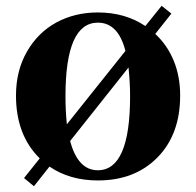

<svg xmlns="http://www.w3.org/2000/svg" viewBox="-20 -606 677 663"><path d="M571.8 -559.1 516.1 -488.8Q557.1 -451.2 579.6 -397Q602.1 -342.8 602.1 -275.9Q602.1 -142.1 523.9 -62.5Q445.8 17.1 317.9 17.1Q220.7 17.1 150.9 -30.8L97.2 37.1L63 8.8L117.2 -59.1Q35.2 -139.6 35.2 -275.9Q35.2 -361.8 73.2 -428Q111.3 -494.1 175 -528.6Q238.8 -563 317.9 -563Q412.1 -563 481.9 -516.1L538.1 -585.9ZM210.9 -176.8 413.1 -430.2Q388.2 -527.8 317.9 -527.8Q206.1 -527.8 206.1 -273.9Q206.1 -223.1 210.9 -176.8ZM423.8 -373 222.2 -119.1Q249 -18.1 317.9 -18.1Q429.2 -18.1 429.2 -273.9Q429.2 -320.3 423.8 -373Z"/></svg>

Font: Noto Serif JP Black
Style: Regular
Weight: 900
Designer: Ryoko NISHIZUKA  (kana & ideographs); Frank Grießhammer (Latin, Greek & Cyrillic); Wenlong ZHANG  (bopomofo); Sandoll Co
Foundry: Adobe Systems Incorporated
Version: Version 1.001;PS 1.001;hotconv 16.6.54;makeotf.lib2.5.65590